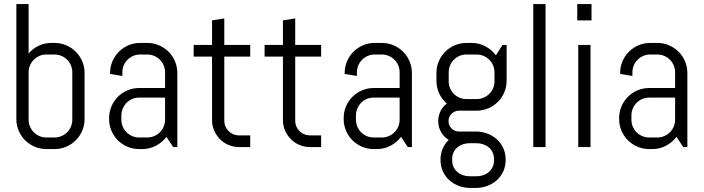

<svg xmlns="http://www.w3.org/2000/svg" viewBox="-20 -720 3445 940"><path d="M394 -137.2Q394 -106.9 382.6 -80.1Q371.1 -53.2 351.1 -33.2Q331.1 -13.2 304.2 -1.7Q277.3 9.8 247.1 9.8H207Q176.8 9.8 149.9 -1.7Q123 -13.2 103 -33.2Q83 -53.2 71.5 -80.1Q60.1 -106.9 60.1 -137.2V-700.2H120.1V-458Q140.6 -482.4 169.4 -496.1Q198.2 -509.8 231.9 -509.8H247.1Q277.3 -509.8 304.2 -498.3Q331.1 -486.8 351.1 -466.8Q371.1 -446.8 382.6 -419.9Q394 -393.1 394 -362.8V-137.2ZM334 -366.2Q334 -384.3 327.1 -400.1Q320.3 -416 308.6 -427.7Q296.9 -439.5 281 -446.3Q265.1 -453.1 247.1 -453.1H207Q189 -453.1 173.1 -446.3Q157.2 -439.5 145.5 -427.7Q133.8 -416 127 -400.1Q120.1 -384.3 120.1 -366.2V-133.8Q120.1 -115.7 127 -99.9Q133.8 -84 145.5 -72.3Q157.2 -60.5 173.1 -53.7Q189 -46.9 207 -46.9H247.1Q265.1 -46.9 281 -53.7Q296.9 -60.5 308.6 -72.3Q320.3 -84 327.1 -99.9Q334 -115.7 334 -133.8Z M828.1 0 794.9 -49.8Q774.4 -22.9 743.7 -6.6Q712.9 9.8 676.3 9.8H661.1Q630.9 9.8 604 -1.7Q577.1 -13.2 557.1 -33.2Q537.1 -53.2 525.6 -80.1Q514.2 -106.9 514.2 -137.2V-142.1Q514.2 -172.4 525.6 -199.2Q537.1 -226.1 557.1 -246.1Q577.1 -266.1 604 -277.6Q630.9 -289.1 661.1 -289.1H788.1V-366.2Q788.1 -384.3 781.2 -400.1Q774.4 -416 762.7 -427.7Q751 -439.5 735.1 -446.3Q719.2 -453.1 701.2 -453.1H666Q647.9 -453.1 632.1 -446.3Q616.2 -439.5 604.5 -427.7Q592.8 -416 585.9 -400.1Q579.1 -384.3 579.1 -366.2V-348.1L519 -357.9V-362.8Q519 -393.1 530.5 -419.9Q542 -446.8 562 -466.8Q582 -486.8 608.9 -498.3Q635.7 -509.8 666 -509.8H701.2Q731.4 -509.8 758.3 -498.3Q785.2 -486.8 805.2 -466.8Q825.2 -446.8 836.7 -419.9Q848.1 -393.1 848.1 -362.8V0ZM788.1 -242.2H661.1Q643.1 -242.2 627.2 -235.4Q611.3 -228.5 599.6 -216.6Q587.9 -204.6 581.1 -188.7Q574.2 -172.9 574.2 -154.8V-133.8Q574.2 -115.7 581.1 -99.9Q587.9 -84 599.6 -72.3Q611.3 -60.5 627.2 -53.7Q643.1 -46.9 661.1 -46.9H701.2Q719.2 -46.9 735.1 -53.7Q751 -60.5 762.7 -72.3Q774.4 -84 781.2 -99.9Q788.1 -115.7 788.1 -133.8Z M1150.4 0Q1123 0 1098.9 -10.3Q1074.7 -20.5 1056.9 -38.6Q1039.1 -56.6 1028.6 -80.6Q1018.1 -104.5 1018.1 -131.8V-442.9H928.2V-500H1018.1V-620.1L1078.1 -629.9V-500H1205.1V-442.9H1078.1V-128.9Q1078.1 -113.8 1083.7 -100.8Q1089.4 -87.9 1099.1 -78.1Q1108.9 -68.4 1122.1 -62.7Q1135.3 -57.1 1150.4 -57.1H1205.1V0Z M1497.6 0Q1470.2 0 1446 -10.3Q1421.9 -20.5 1404.1 -38.6Q1386.2 -56.6 1375.7 -80.6Q1365.2 -104.5 1365.2 -131.8V-442.9H1275.4V-500H1365.2V-620.1L1425.3 -629.9V-500H1552.2V-442.9H1425.3V-128.9Q1425.3 -113.8 1430.9 -100.8Q1436.5 -87.9 1446.3 -78.1Q1456.1 -68.4 1469.2 -62.7Q1482.4 -57.1 1497.6 -57.1H1552.2V0Z M1976.6 0 1943.4 -49.8Q1922.9 -22.9 1892.1 -6.6Q1861.3 9.8 1824.7 9.8H1809.6Q1779.3 9.8 1752.4 -1.7Q1725.6 -13.2 1705.6 -33.2Q1685.5 -53.2 1674.1 -80.1Q1662.6 -106.9 1662.6 -137.2V-142.1Q1662.6 -172.4 1674.1 -199.2Q1685.5 -226.1 1705.6 -246.1Q1725.6 -266.1 1752.4 -277.6Q1779.3 -289.1 1809.6 -289.1H1936.5V-366.2Q1936.5 -384.3 1929.7 -400.1Q1922.9 -416 1911.1 -427.7Q1899.4 -439.5 1883.5 -446.3Q1867.7 -453.1 1849.6 -453.1H1814.5Q1796.4 -453.1 1780.5 -446.3Q1764.6 -439.5 1752.9 -427.7Q1741.2 -416 1734.4 -400.1Q1727.5 -384.3 1727.5 -366.2V-348.1L1667.5 -357.9V-362.8Q1667.5 -393.1 1679 -419.9Q1690.4 -446.8 1710.4 -466.8Q1730.5 -486.8 1757.3 -498.3Q1784.2 -509.8 1814.5 -509.8H1849.6Q1879.9 -509.8 1906.7 -498.3Q1933.6 -486.8 1953.6 -466.8Q1973.6 -446.8 1985.1 -419.9Q1996.6 -393.1 1996.6 -362.8V0ZM1936.5 -242.2H1809.6Q1791.5 -242.2 1775.6 -235.4Q1759.8 -228.5 1748 -216.6Q1736.3 -204.6 1729.5 -188.7Q1722.7 -172.9 1722.7 -154.8V-133.8Q1722.7 -115.7 1729.5 -99.9Q1736.3 -84 1748 -72.3Q1759.8 -60.5 1775.6 -53.7Q1791.5 -46.9 1809.6 -46.9H1849.6Q1867.7 -46.9 1883.5 -53.7Q1899.4 -60.5 1911.1 -72.3Q1922.9 -84 1929.7 -99.9Q1936.5 -115.7 1936.5 -133.8Z M2455.6 63Q2455.6 93.3 2444.1 118.7Q2432.6 144 2412.6 162.1Q2392.6 180.2 2365.7 190.2Q2338.9 200.2 2308.6 200.2H2283.7Q2253.4 200.2 2226.6 190.2Q2199.7 180.2 2179.7 162.1Q2159.7 144 2148.2 118.7Q2136.7 93.3 2136.7 63V61Q2136.7 31.7 2147.5 7.3Q2158.2 -17.1 2176.8 -35.2Q2153.3 -49.3 2139.4 -73.5Q2125.5 -97.7 2125.5 -127Q2125.5 -153.3 2136.7 -176Q2147.9 -198.7 2167.5 -212.9Q2144 -233.4 2130.4 -262.2Q2116.7 -291 2116.7 -325.2V-362.8Q2116.7 -393.1 2128.2 -419.9Q2139.6 -446.8 2159.7 -466.8Q2179.7 -486.8 2206.5 -498.3Q2233.4 -509.8 2263.7 -509.8H2288.6Q2325.2 -509.8 2356.2 -493.4Q2387.2 -477.1 2407.7 -449.2L2440.4 -500H2460.4V-325.2Q2460.4 -294.9 2449 -268.1Q2437.5 -241.2 2417.5 -221.2Q2397.5 -201.2 2370.6 -189.7Q2343.8 -178.2 2313.5 -178.2H2226.6Q2216.3 -178.2 2207 -174.1Q2197.8 -169.9 2190.7 -163.1Q2183.6 -156.2 2179.7 -146.7Q2175.8 -137.2 2175.8 -127Q2175.8 -116.7 2179.7 -107.4Q2183.6 -98.1 2190.7 -91.1Q2197.8 -84 2207 -80.1Q2216.3 -76.2 2226.6 -76.2H2308.6Q2338.9 -76.2 2365.7 -66.2Q2392.6 -56.2 2412.6 -38.1Q2432.6 -20 2444.1 5.4Q2455.6 30.8 2455.6 61V63ZM2400.9 -366.2Q2400.9 -384.3 2394 -400.1Q2387.2 -416 2375.2 -427.7Q2363.3 -439.5 2347.4 -446.3Q2331.5 -453.1 2313.5 -453.1H2263.7Q2245.6 -453.1 2229.7 -446.3Q2213.9 -439.5 2202.1 -427.7Q2190.4 -416 2183.6 -400.1Q2176.8 -384.3 2176.8 -366.2V-321.8Q2176.8 -303.7 2183.6 -287.8Q2190.4 -272 2202.1 -260.3Q2213.9 -248.5 2229.7 -241.7Q2245.6 -234.9 2263.7 -234.9H2313.5Q2331.5 -234.9 2347.4 -241.7Q2363.3 -248.5 2375.2 -260.3Q2387.2 -272 2394 -287.8Q2400.9 -303.7 2400.9 -321.8ZM2398.4 58.1Q2398.4 40 2391.6 25.6Q2384.8 11.2 2373 1.5Q2361.3 -8.3 2345.5 -13.7Q2329.6 -19 2311.5 -19H2280.8Q2262.7 -19 2246.8 -13.7Q2231 -8.3 2219.2 1.5Q2207.5 11.2 2200.7 25.6Q2193.8 40 2193.8 58.1V65.9Q2193.8 84 2200.7 98.1Q2207.5 112.3 2219.2 122.3Q2231 132.3 2246.8 137.7Q2262.7 143.1 2280.8 143.1H2311.5Q2329.6 143.1 2345.5 137.7Q2361.3 132.3 2373 122.3Q2384.8 112.3 2391.6 98.1Q2398.4 84 2398.4 65.9Z M2590.8 0V-700.2H2650.9V0Z M2806.2 -620.1V-700.2H2876V-620.1ZM2811 0V-500H2871.1V0Z M3325.2 0 3292 -49.8Q3271.5 -22.9 3240.7 -6.6Q3210 9.8 3173.3 9.8H3158.2Q3127.9 9.8 3101.1 -1.7Q3074.2 -13.2 3054.2 -33.2Q3034.2 -53.2 3022.7 -80.1Q3011.2 -106.9 3011.2 -137.2V-142.1Q3011.2 -172.4 3022.7 -199.2Q3034.2 -226.1 3054.2 -246.1Q3074.2 -266.1 3101.1 -277.6Q3127.9 -289.1 3158.2 -289.1H3285.2V-366.2Q3285.2 -384.3 3278.3 -400.1Q3271.5 -416 3259.8 -427.7Q3248 -439.5 3232.2 -446.3Q3216.3 -453.1 3198.2 -453.1H3163.1Q3145 -453.1 3129.2 -446.3Q3113.3 -439.5 3101.6 -427.7Q3089.8 -416 3083 -400.1Q3076.2 -384.3 3076.2 -366.2V-348.1L3016.1 -357.9V-362.8Q3016.1 -393.1 3027.6 -419.9Q3039.1 -446.8 3059.1 -466.8Q3079.1 -486.8 3106 -498.3Q3132.8 -509.8 3163.1 -509.8H3198.2Q3228.5 -509.8 3255.4 -498.3Q3282.2 -486.8 3302.2 -466.8Q3322.3 -446.8 3333.7 -419.9Q3345.2 -393.1 3345.2 -362.8V0ZM3285.2 -242.2H3158.2Q3140.1 -242.2 3124.3 -235.4Q3108.4 -228.5 3096.7 -216.6Q3085 -204.6 3078.1 -188.7Q3071.3 -172.9 3071.3 -154.8V-133.8Q3071.3 -115.7 3078.1 -99.9Q3085 -84 3096.7 -72.3Q3108.4 -60.5 3124.3 -53.7Q3140.1 -46.9 3158.2 -46.9H3198.2Q3216.3 -46.9 3232.2 -53.7Q3248 -60.5 3259.8 -72.3Q3271.5 -84 3278.3 -99.9Q3285.2 -115.7 3285.2 -133.8Z"/></svg>

Font: Abel
Style: Regular
Weight: 400
Designer: Matthew Desmond
Foundry: Matthew Desmond
Version: Version 1.002